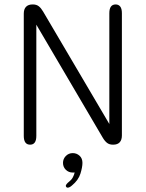

<svg xmlns="http://www.w3.org/2000/svg" viewBox="-20 -643 659 864"><path d="M115.5 8Q87 8 87 -31.5V-581.5Q87 -602 97.2 -612.5Q107.5 -623 126.5 -623H128Q144 -623 154.5 -614.8Q165 -606.5 174 -591L472 -85V-583.5Q472 -623 500.5 -623Q513.5 -623 521 -613.5Q528.5 -604 528.5 -583.5V-33.5Q528.5 -13.5 518.8 -2.8Q509 8 489.5 8H488Q472 8 461.5 -0.2Q451 -8.5 442 -24L143.5 -532V-31.5Q143.5 8 115.5 8ZM307.5 46Q325 46 338 57.8Q351 69.5 351 90Q351 109 342 138.2Q333 167.5 304 191.5Q298.5 196.5 293.5 199Q288.5 201.5 284.5 201.5Q280.5 201.5 278.2 198.5Q276 195.5 276 194Q276 190 280 185Q284 180 291 174.5Q301.5 166.5 307.5 155.5Q313.5 144.5 316 133Q314.5 133.5 311.8 133.5Q309 133.5 307.5 133.5Q289 133.5 276.2 121Q263.5 108.5 263.5 90Q263.5 72 276.2 59Q289 46 307.5 46Z"/></svg>

Font: Sono ExtraLight Monospace Light
Style: Regular
Weight: 300
Version: Version 2.112